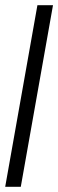

<svg xmlns="http://www.w3.org/2000/svg" viewBox="-34 -719 224 739"><path d="M-14 0H46L170 -699H110Z"/></svg>

Font: Moniqa Ita Display
Style: Italic
Weight: 400
Italic angle: -10°
Designer: Rajesh Rajput
Foundry: Rajesh Rajput
Version: Version 1.000